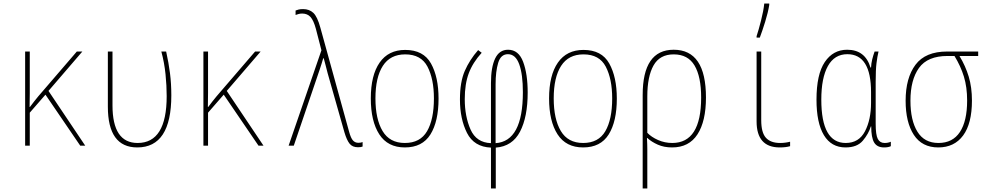

<svg xmlns="http://www.w3.org/2000/svg" viewBox="-20 -817 5540 1077"><path d="M147 0V-185L235 -286L430 0H458L252 -307L442 -528H411L195 -277Q183 -263 172 -248.5Q161 -234 148 -217H146Q147 -258 147 -295Q147 -332 147 -373V-528H121V0Z M941 -282Q941 -348 933.5 -406.5Q926 -465 912 -528H885Q902 -465 908.5 -400.5Q915 -336 915 -278Q915 -15 752 -15Q611 -15 611 -226V-528H585V-219Q585 10 750 10Q941 10 941 -282Z M1147 0V-185L1235 -286L1430 0H1458L1252 -307L1442 -528H1411L1195 -277Q1183 -263 1172 -248.5Q1161 -234 1148 -217H1146Q1147 -258 1147 -295Q1147 -332 1147 -373V-528H1121V0Z M2014 5V-20Q2004 -16 1990 -16Q1972 -16 1960 -29Q1948 -42 1938 -79L1777 -662Q1760 -724 1737.5 -745Q1715 -766 1680 -766Q1665 -766 1655 -763.5Q1645 -761 1638 -758V-733Q1646 -736 1655 -738.5Q1664 -741 1675 -741Q1704 -741 1721.5 -722Q1739 -703 1752 -655L1783 -535L1599 0H1628L1774 -429Q1779 -445 1784 -460Q1789 -475 1793 -490H1796Q1801 -473 1806 -452.5Q1811 -432 1818 -406L1912 -75Q1925 -31 1941 -11Q1957 9 1988 9Q1998 9 2003.5 8Q2009 7 2014 5Z M2440 -264Q2440 -385 2397.5 -461Q2355 -537 2253 -537Q2159 -537 2109.5 -466Q2060 -395 2060 -265Q2060 -137 2107.5 -63.5Q2155 10 2251 10Q2349 10 2394.5 -63Q2440 -136 2440 -264ZM2086 -265Q2086 -383 2127.5 -447.5Q2169 -512 2253 -512Q2342 -512 2378 -443Q2414 -374 2414 -265Q2414 -147 2375.5 -81Q2337 -15 2251 -15Q2166 -15 2126 -82Q2086 -149 2086 -265Z M2761 240V11Q2854 4 2897 -78.5Q2940 -161 2940 -298Q2940 -402 2914.5 -470Q2889 -538 2830 -538Q2781 -538 2757.5 -489Q2734 -440 2734 -351V-14Q2652 -17 2619.5 -90.5Q2587 -164 2587 -261Q2587 -346 2609.5 -406Q2632 -466 2682 -521L2662 -536Q2614 -481 2587 -419Q2560 -357 2560 -259Q2560 -150 2599.5 -71.5Q2639 7 2734 11V240ZM2760 -345Q2760 -416 2774.5 -464.5Q2789 -513 2829 -513Q2872 -513 2892.5 -456.5Q2913 -400 2913 -300Q2913 -24 2760 -14Z M3440 -264Q3440 -385 3397.5 -461Q3355 -537 3253 -537Q3159 -537 3109.5 -466Q3060 -395 3060 -265Q3060 -137 3107.5 -63.5Q3155 10 3251 10Q3349 10 3394.5 -63Q3440 -136 3440 -264ZM3086 -265Q3086 -383 3127.5 -447.5Q3169 -512 3253 -512Q3342 -512 3378 -443Q3414 -374 3414 -265Q3414 -147 3375.5 -81Q3337 -15 3251 -15Q3166 -15 3126 -82Q3086 -149 3086 -265Z M3611 -72V-276Q3611 -388 3646 -450Q3681 -512 3759 -512Q3839 -512 3876 -449.5Q3913 -387 3913 -270Q3913 -15 3751 -15Q3709 -15 3671.5 -31.5Q3634 -48 3611 -72ZM3611 240V73Q3611 46 3611 19.5Q3611 -7 3609 -43H3611Q3635 -21 3670 -5.5Q3705 10 3750 10Q3845 10 3892.5 -63.5Q3940 -137 3940 -270Q3940 -538 3759 -538Q3585 -538 3585 -284V240Z M4242 -606Q4256 -643 4272 -694.5Q4288 -746 4295 -789V-797H4267Q4263 -757 4249 -702Q4235 -647 4224 -614V-606ZM4412 3V-22Q4384 -15 4356 -15Q4303 -15 4276.5 -44Q4250 -73 4250 -143V-528H4224V-136Q4224 10 4354 10Q4388 10 4412 3Z M4865 -108H4867Q4867 -45 4883.5 -17.5Q4900 10 4939 10Q4963 10 4977 3V-22Q4962 -15 4942 -15Q4916 -15 4904 -37.5Q4892 -60 4892 -123V-358Q4892 -425 4896.5 -462Q4901 -499 4908 -528H4886Q4878 -506 4872.5 -483.5Q4867 -461 4866 -438H4863Q4833 -538 4732 -538Q4653 -538 4606.5 -469Q4560 -400 4560 -258Q4560 -128 4601.5 -59Q4643 10 4723 10Q4788 10 4820 -28Q4852 -66 4865 -108ZM4587 -258Q4587 -380 4624 -446.5Q4661 -513 4733 -513Q4866 -513 4866 -300V-240Q4866 -146 4832 -80.5Q4798 -15 4724 -15Q4587 -15 4587 -258Z M5432 -253Q5432 -327 5414 -387Q5396 -447 5362 -503H5467V-528H5293Q5171 -528 5115.5 -454Q5060 -380 5060 -252Q5060 -131 5106 -60.5Q5152 10 5243 10Q5333 10 5382.5 -57Q5432 -124 5432 -253ZM5087 -252Q5087 -369 5135 -436Q5183 -503 5295 -503H5334Q5369 -446 5387 -387Q5405 -328 5405 -253Q5405 -138 5364.5 -76.5Q5324 -15 5244 -15Q5165 -15 5126 -78.5Q5087 -142 5087 -252Z"/></svg>

Font: Noto Sans Mono UI Condensed Thin
Style: Regular
Weight: 250
Width: 3
Designer: Monotype Design team
Foundry: Monotype Imaging Inc.
Version: 1.000